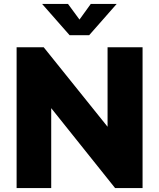

<svg xmlns="http://www.w3.org/2000/svg" viewBox="-20 -951 806 971"><path d="M701 -712V0H562L239 -404V0H64V-712H201L524 -310V-712ZM570 -931 431 -773H332L193 -931H324L382 -852L439 -931Z"/></svg>

Font: Muli Black
Style: Regular
Weight: 900
Designer: Vernon Adams
Foundry: Vernon Adams
Version: Version 2.001